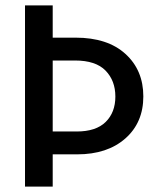

<svg xmlns="http://www.w3.org/2000/svg" viewBox="-20 -694 584 714"><path d="M259 -469H176V-205H265Q337 -205 373 -240.5Q409 -276 409 -335Q409 -394 372.5 -431.5Q336 -469 259 -469ZM267 -120H176V0H73V-674H176V-554H261Q380 -554 446.5 -493.5Q513 -433 513 -335.5Q513 -238 446 -179Q379 -120 267 -120Z"/></svg>

Font: Hind Colombo Medium
Style: Regular
Weight: 500
Designer: Jyotish Sonowal, Aditi Pimprikar
Foundry: Indian Type Foundry
Version: Version 1.000;PS 1.0;hotconv 1.0.86;makeotf.lib2.5.63406; tt